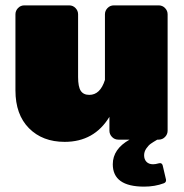

<svg xmlns="http://www.w3.org/2000/svg" viewBox="-20 -520 686 715"><path d="M604.2 -466.7V-33.3Q604.2 -20 594.6 -10Q585 0 570.8 0H565.8Q550 9.2 541.2 15.4Q532.5 21.7 524.6 33.3Q516.7 45 516.7 58.3Q516.7 73.3 525.4 82.5Q534.2 91.7 550 91.7Q559.2 91.7 570.8 88.3Q572.5 87.5 575.8 87.5Q583.3 87.5 585.8 95.8L597.5 145.8Q598.3 147.5 598.3 151.7Q598.3 159.2 590 162.5Q556.7 175 516.7 175Q400 175 400 91.7Q400 35 462.5 0H420.8Q406.7 0 397.1 -10Q387.5 -20 387.5 -33.3V-85Q330.8 8.3 220.8 8.3Q138.3 8.3 87.9 -42.5Q37.5 -93.3 37.5 -183.3V-466.7Q37.5 -480 47.1 -490Q56.7 -500 70.8 -500H237.5Q251.7 -500 261.2 -490Q270.8 -480 270.8 -466.7V-233.3Q270.8 -196.7 280.8 -181.7Q290.8 -166.7 312.5 -166.7Q353.3 -166.7 370.8 -222.5V-466.7Q370.8 -480 380.4 -490Q390 -500 404.2 -500H570.8Q585 -500 594.6 -490Q604.2 -480 604.2 -466.7Z"/></svg>

Font: BoonTook Mon
Style: Regular
Weight: 400
Designer: Sungsit Sawaiwan
Foundry: FontUni
Version: Version 3.0